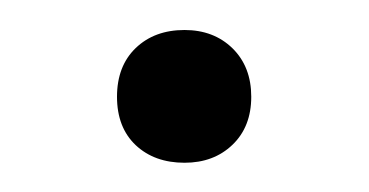

<svg xmlns="http://www.w3.org/2000/svg" viewBox="-20 -103 246 128"><path d="M103 5.5Q83 5.5 70.5 -6.2Q58 -18 58 -38.5Q58 -59 70.5 -71Q83 -83 103 -83Q122.5 -83 135 -70.8Q147.5 -58.5 147.5 -38.5Q147.5 -18.5 135 -6.5Q122.5 5.5 103 5.5Z"/></svg>

Font: Encode Sans SemiCondensed Light
Style: Regular
Weight: 300
Width: 4
Designer: Multiple Designers
Foundry: Impallari Type
Version: Version 3.002